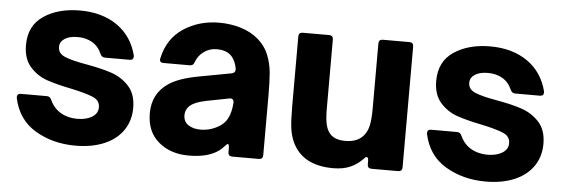

<svg xmlns="http://www.w3.org/2000/svg" viewBox="-43 -700 2461 836"><g transform="rotate(5 1187.5 -282.0)"><path d="M35 -173V-177Q35 -192 52 -192H165Q179 -192 185 -178Q201 -142 232.5 -123.5Q264 -105 305 -105Q344 -105 369.5 -120.5Q395 -136 395 -163Q395 -193 365 -206Q335 -219 270 -233Q204 -246 160.5 -261Q117 -276 86 -311Q55 -346 55 -406Q55 -491 118.5 -533.5Q182 -576 277 -576Q374 -576 440 -530Q506 -484 527 -400V-396Q527 -381 510 -381H403Q388 -381 382 -395Q368 -428 340.5 -444Q313 -460 277 -460Q241 -460 220 -446.5Q199 -433 199 -410Q199 -382 229 -369Q259 -356 323 -345Q391 -333 435.5 -318Q480 -303 512 -268.5Q544 -234 544 -173Q544 -118 515.5 -76Q487 -34 433.5 -11Q380 12 307 12Q208 12 131.5 -33.5Q55 -79 35 -173Z M618 -157Q618 -243 686 -289Q730 -319 818 -335L958 -361Q975 -364 974 -382Q968 -416 950 -436Q928 -460 884 -460Q854 -460 829 -442.5Q804 -425 793 -395Q789 -380 773 -380H659Q638 -380 643 -400Q662 -487 730 -531.5Q798 -576 885 -576Q936 -576 981 -562Q1026 -548 1058 -520Q1090 -492 1104.5 -455Q1119 -418 1122.5 -379.5Q1126 -341 1126 -280V-18Q1126 0 1108 0H992Q974 0 974 -18V-37Q974 -53 968 -53Q965 -53 959 -46Q942 -27 929 -19Q883 12 803 12Q722 12 670 -32.5Q618 -77 618 -157ZM910 -120Q944 -136 959 -163Q974 -190 977 -234V-236Q977 -245 971.5 -249Q966 -253 957 -251L859 -232Q830 -226 813.5 -219Q797 -212 786 -202Q769 -185 769 -162Q769 -134 790 -119.5Q811 -105 844 -105Q879 -105 910 -120Z M1255 -84Q1242 -112 1237.5 -145Q1233 -178 1233 -244V-546Q1233 -564 1251 -564H1366Q1384 -564 1384 -546V-242Q1384 -200 1390 -174.5Q1396 -149 1410 -134Q1431 -111 1476 -111Q1530 -111 1556 -143Q1571 -160 1577 -188Q1583 -216 1583 -262V-546Q1583 -564 1601 -564H1717Q1735 -564 1735 -546V-18Q1735 0 1717 0H1601Q1583 0 1583 -18V-33Q1583 -49 1575 -49Q1570 -49 1564 -41Q1538 -14 1507 -1Q1476 12 1434 12Q1301 12 1255 -84Z M1828 -173V-177Q1828 -192 1845 -192H1958Q1972 -192 1978 -178Q1994 -142 2025.5 -123.5Q2057 -105 2098 -105Q2137 -105 2162.5 -120.5Q2188 -136 2188 -163Q2188 -193 2158 -206Q2128 -219 2063 -233Q1997 -246 1953.5 -261Q1910 -276 1879 -311Q1848 -346 1848 -406Q1848 -491 1911.5 -533.5Q1975 -576 2070 -576Q2167 -576 2233 -530Q2299 -484 2320 -400V-396Q2320 -381 2303 -381H2196Q2181 -381 2175 -395Q2161 -428 2133.5 -444Q2106 -460 2070 -460Q2034 -460 2013 -446.5Q1992 -433 1992 -410Q1992 -382 2022 -369Q2052 -356 2116 -345Q2184 -333 2228.5 -318Q2273 -303 2305 -268.5Q2337 -234 2337 -173Q2337 -118 2308.5 -76Q2280 -34 2226.5 -11Q2173 12 2100 12Q2001 12 1924.5 -33.5Q1848 -79 1828 -173Z"/></g></svg>

Font: Open Sauce Two ExtraBold
Style: Regular
Weight: 800
Designer: Alfredo Marco Pradil
Foundry: Creative Sauce Fz LLC
Version: Version 1.477